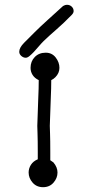

<svg xmlns="http://www.w3.org/2000/svg" viewBox="-20 -773 386 798"><path d="M242 -748Q250 -753 259 -753Q270 -753 278 -745.5Q286 -738 286 -727Q286 -719 278 -711Q245 -677 215 -651Q185 -625 161 -602Q150 -591 140 -579Q130 -567 120.5 -557Q111 -547 102.5 -540Q94 -533 87 -533Q77 -533 68.5 -540.5Q60 -548 60 -558Q60 -575 80.5 -595.5Q101 -616 123 -638Q147 -662 177 -689Q207 -716 242 -748ZM210 -452Q202 -444 193 -440Q193 -423 192.5 -404Q192 -385 191 -363L187 -250Q187 -243 188 -217Q189 -191 189 -143V-107L202 -98Q219 -78 219 -56Q219 -33 202.5 -14Q186 5 159 5Q132 5 115.5 -14Q99 -33 99 -56Q99 -73 108.5 -88Q118 -103 137 -111V-142Q137 -190 136 -216.5Q135 -243 135 -250L139 -364Q140 -386 140.5 -404.5Q141 -423 141 -440Q124 -448 115.5 -461.5Q107 -475 107 -491Q107 -518 124.5 -536Q142 -554 170 -554Q196 -554 211.5 -534Q227 -514 227 -491Q227 -469 210 -452Z"/></svg>

Font: Nelagoney
Style: Regular
Weight: 400
Designer: Kanati
Foundry: Kanati and Michael Everson
Version: Version 2.000